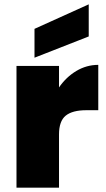

<svg xmlns="http://www.w3.org/2000/svg" viewBox="-20 -865 487 885"><path d="M252 -462Q285 -510 332 -538Q379 -566 433 -566V-357H378Q314 -357 283 -332Q252 -307 252 -245V0H56V-561H252ZM389 -697 139 -599V-732L389 -845Z"/></svg>

Font: Fz Poppins ExtBd
Style: Regular
Weight: 800
Designer: Ninad Kale (Devanagari), Jonny Pinhorn (Latin)
Foundry: Indian Type Foundry
Version: Vit hóa bi Vntype.Com & FontZin.Com